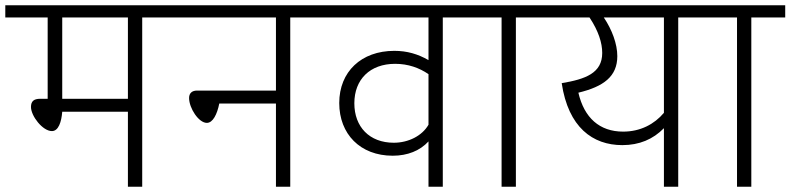

<svg xmlns="http://www.w3.org/2000/svg" viewBox="-36 -705 2985 725"><path d="M629 -685H-16V-639H144V-332H116C91 -332 81 -322 81 -301C81 -267 125 -210 160 -210C185 -210 196 -245 199 -283H447V0H501V-639H629ZM447 -332H199V-639H447Z M1188 -685H597V-639H1006V-363H708C689 -363 678 -353 678 -335C678 -297 714 -241 745 -241C768 -241 784 -274 792 -314H1006V0H1060V-639H1188Z M1764 -685H1151V-639H1582V-478C1542 -501 1501 -513 1453 -513C1328 -513 1245 -434 1245 -316C1245 -199 1324 -117 1447 -117C1503 -117 1550 -136 1582 -171V0H1636V-639H1764ZM1451 -166C1359 -166 1302 -226 1302 -315C1302 -405 1361 -464 1456 -464C1505 -464 1547 -449 1582 -425V-234C1558 -192 1506 -166 1451 -166Z M2040 -685H1732V-639H1858V0H1912V-639H2040Z M2653 -685H2012V-639H2190C2224 -588 2238 -543 2238 -505C2238 -429 2175 -406 2085 -391C2110 -224 2202 -157 2314 -157C2378 -157 2430 -179 2471 -221V0H2525V-639H2653ZM2471 -279C2435 -236 2382 -208 2317 -208C2228 -208 2170 -260 2148 -355C2243 -378 2295 -416 2295 -493C2295 -539 2275 -593 2244 -639H2471Z M2929 -685H2621V-639H2747V0H2801V-639H2929Z"/></svg>

Font: FiraGO Light
Style: Regular
Weight: 300
Designer: bBox Type
Foundry: bBox Type GmbH
Version: Version 1.001;PS 001.001;hotconv 1.0.88;makeotf.lib2.5.64775